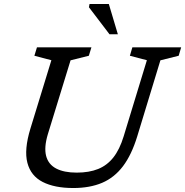

<svg xmlns="http://www.w3.org/2000/svg" viewBox="-20 -936 932 966"><path d="M220.5 -260Q201 -194.5 212 -151.8Q223 -109 262.5 -88.2Q302 -67.5 366 -67.5Q428.5 -67.5 473.8 -85.8Q519 -104 550.5 -144Q582 -184 602 -249.5L719 -633L633.5 -655.5L646 -698H891.5L879 -655.5L787 -632.5L670.5 -250Q642 -157 598.8 -99.8Q555.5 -42.5 493.8 -16.2Q432 10 348.5 10Q254.5 10 194.8 -20.5Q135 -51 117.8 -116.8Q100.5 -182.5 133 -289L238.5 -633L153 -655.5L166 -698H440L427 -655.5L335 -632.5ZM573 -763.5H531L427.5 -899.5L430.5 -916H527.5Z"/></svg>

Font: Newsreader 9pt
Style: Italic
Weight: 400
Italic angle: -17°
Designer: Hugues Gentile
Foundry: Production Type
Version: Version 1.003